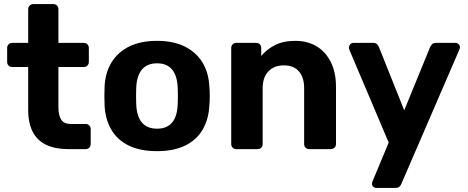

<svg xmlns="http://www.w3.org/2000/svg" viewBox="-20 -730 2289 940"><path d="M313 0Q251 0 207 -20.5Q163 -41 140.5 -84Q118 -127 118 -192V-402H40Q29 -402 22 -409Q15 -416 15 -427V-495Q15 -506 22 -513Q29 -520 40 -520H118V-685Q118 -696 125.5 -703Q133 -710 143 -710H241Q252 -710 259 -703Q266 -696 266 -685V-520H391Q401 -520 408 -513Q415 -506 415 -495V-427Q415 -416 408 -409Q401 -402 391 -402H266V-204Q266 -166 279.5 -144.5Q293 -123 327 -123H400Q410 -123 417 -116Q424 -109 424 -99V-25Q424 -14 417 -7Q410 0 400 0Z M749 10Q666 10 610 -17.5Q554 -45 524.5 -96Q495 -147 492 -215Q491 -235 491 -260.5Q491 -286 492 -305Q495 -374 526 -424.5Q557 -475 613 -502.5Q669 -530 749 -530Q828 -530 884 -502.5Q940 -475 971 -424.5Q1002 -374 1005 -305Q1007 -286 1007 -260.5Q1007 -235 1005 -215Q1002 -147 972.5 -96Q943 -45 887 -17.5Q831 10 749 10ZM749 -100Q798 -100 823 -130.5Q848 -161 850 -220Q851 -235 851 -260Q851 -285 850 -300Q848 -358 823 -389Q798 -420 749 -420Q700 -420 674.5 -389Q649 -358 647 -300Q646 -285 646 -260Q646 -235 647 -220Q649 -161 674.5 -130.5Q700 -100 749 -100Z M1136 0Q1126 0 1119 -7Q1112 -14 1112 -25V-495Q1112 -506 1119 -513Q1126 -520 1136 -520H1234Q1245 -520 1252 -513Q1259 -506 1259 -495V-456Q1285 -488 1326 -509Q1367 -530 1426 -530Q1485 -530 1529.5 -503.5Q1574 -477 1599.5 -426.5Q1625 -376 1625 -304V-25Q1625 -14 1617.5 -7Q1610 0 1600 0H1494Q1483 0 1476 -7Q1469 -14 1469 -25V-298Q1469 -351 1443.5 -380.5Q1418 -410 1369 -410Q1322 -410 1294 -380.5Q1266 -351 1266 -298V-25Q1266 -14 1259 -7Q1252 0 1242 0Z M1822 190Q1814 190 1807.5 184Q1801 178 1801 169Q1801 167 1802 163.5Q1803 160 1805 155L1883 -32L1691 -485Q1688 -493 1688 -498Q1689 -507 1695 -513.5Q1701 -520 1710 -520H1807Q1820 -520 1826 -513.5Q1832 -507 1835 -500L1959 -190L2086 -500Q2090 -508 2096 -514Q2102 -520 2115 -520H2210Q2219 -520 2225.5 -513.5Q2232 -507 2232 -499Q2232 -494 2228 -485L1945 170Q1942 178 1935.5 184Q1929 190 1916 190Z"/></svg>

Font: Rubik Light SemiBold
Style: Regular
Weight: 600
Version: Version 2.300;gftools[0.9.30]